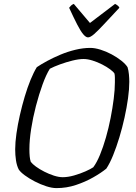

<svg xmlns="http://www.w3.org/2000/svg" viewBox="-20 -966 696 986"><path d="M270 0Q247 0 217.5 -9.5Q188 -19 159 -34Q130 -49 107.5 -65.5Q85 -82 76 -96Q66 -116 62 -143Q58 -170 58 -199Q58 -235 64.5 -280.5Q71 -326 82 -374.5Q93 -423 107 -470Q121 -517 137 -556Q153 -595 169 -621Q191 -636 222.5 -653Q254 -670 291 -685.5Q328 -701 367.5 -710.5Q407 -720 444 -720Q467 -720 496 -711Q525 -702 553 -687Q581 -672 603 -654.5Q625 -637 635 -621Q640 -605 642 -584.5Q644 -564 644 -546Q644 -509 637.5 -461.5Q631 -414 619.5 -362Q608 -310 593 -260.5Q578 -211 561 -169Q544 -127 526 -100Q499 -78 458.5 -55Q418 -32 370 -16Q322 0 270 0ZM302 -56Q329 -56 360.5 -65Q392 -74 419 -86Q446 -98 459 -107Q477 -131 493.5 -171Q510 -211 524 -260Q538 -309 548 -360Q558 -411 564 -458.5Q570 -506 570 -543Q570 -556 570 -567Q570 -578 568 -588Q563 -597 545.5 -610Q528 -623 504.5 -635Q481 -647 455.5 -655Q430 -663 409 -663Q385 -663 352.5 -655Q320 -647 288.5 -635.5Q257 -624 236 -613Q217 -583 198.5 -532Q180 -481 164.5 -421.5Q149 -362 140 -304Q131 -246 131 -200Q131 -179 132.5 -163Q134 -147 138 -135Q146 -124 164.5 -110.5Q183 -97 207.5 -84.5Q232 -72 257 -64Q282 -56 302 -56ZM432 -774Q421 -774 407.5 -790Q394 -806 376.5 -840Q359 -874 335 -926Q340 -932 344.5 -937Q349 -942 359 -946L442 -848L571 -946Q579 -942 585.5 -936.5Q592 -931 593 -926Q546 -876 514.5 -842Q483 -808 463.5 -791Q444 -774 432 -774Z"/></svg>

Font: Texturina Medium 12pt Thin
Style: Italic
Weight: 250
Italic angle: -11°
Version: Version 1.002